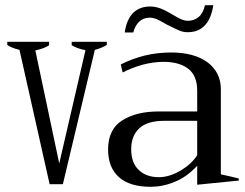

<svg xmlns="http://www.w3.org/2000/svg" viewBox="-20 -709 944 739"><path d="M55 -517C55 -517 171 0 171 0C171 0 222 0 222 0C222 0 345 -517 345 -517C364 -522 380 -529 391 -536C391 -536 391 -548 391 -548C391 -548 256 -548 256 -548C256 -548 256 -535 256 -535C269 -527 286 -520 309 -516C309 -516 208 -80 208 -80C208 -80 116 -515 116 -515C140 -520 158 -527 169 -535C169 -535 169 -548 169 -548C169 -548 8 -548 8 -548C8 -548 8 -536 8 -536C18 -529 34 -522 55 -517Z M493 -660C476 -643 465 -618 460 -584C460 -584 493 -584 493 -584C497 -601 505 -615 516 -626C527 -636 541 -641 556 -641C565 -641 574 -639 584 -635C594 -630 606 -624 621 -615C642 -604 658 -597 669 -592C680 -587 691 -585 702 -585C731 -585 753 -594 770 -613C786 -631 796 -656 801 -689C801 -689 769 -689 769 -689C764 -668 756 -653 745 -644C733 -634 719 -629 704 -629C695 -629 686 -631 677 -635C668 -639 657 -645 644 -653C627 -663 612 -671 599 -676C586 -681 572 -684 558 -684C531 -684 510 -676 493 -660ZM438 -27C466 -2 507 10 560 10C590 10 621 4 652 -9C683 -21 712 -42 739 -71C739 -71 739 2 739 2C739 2 899 -14 899 -14C899 -14 899 -22 899 -22C876 -28 853 -33 830 -38C830 -38 830 -366 830 -366C830 -409 813 -443 779 -469C745 -494 698 -507 639 -507C604 -507 569 -503 536 -495C502 -486 472 -475 445 -461C445 -461 452 -430 452 -430C475 -442 501 -452 529 -460C556 -467 583 -471 609 -471C650 -471 682 -462 705 -444C728 -426 739 -398 739 -360C739 -360 739 -280 739 -280C739 -280 591 -280 591 -280C534 -280 488 -269 451 -246C414 -223 396 -185 396 -134C396 -87 410 -52 438 -27ZM676 -53C647 -36 619 -27 592 -27C560 -27 534 -36 515 -54C495 -72 485 -99 485 -135C485 -170 496 -197 517 -216C538 -235 570 -244 613 -244C613 -244 739 -244 739 -244C739 -244 739 -112 739 -112C725 -89 704 -70 676 -53Z"/></svg>

Font: BUSH 25 TRIRONG 0515 A
Style: Regular
Weight: 400
Designer: Katatrad Team
Foundry: CadsonDemak